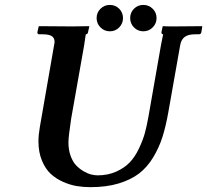

<svg xmlns="http://www.w3.org/2000/svg" viewBox="-20 -753 847 785"><path d="M390.9 -640.9Q375 -656.7 375 -679.2Q375 -701.7 390.9 -717.3Q406.7 -732.9 429.2 -732.9Q451.7 -732.9 467.3 -717.3Q482.9 -701.7 482.9 -679.2Q482.9 -656.7 467.3 -640.9Q451.7 -625 429.2 -625Q406.7 -625 390.9 -640.9ZM527.8 -640.9Q512.2 -656.7 512.2 -679.2Q512.2 -701.7 527.8 -717.3Q543.5 -732.9 565.9 -732.9Q588.4 -732.9 604.2 -717.3Q620.1 -701.7 620.1 -679.2Q620.1 -656.7 604.2 -640.9Q588.4 -625 565.9 -625Q543.5 -625 527.8 -640.9ZM638.2 -568.8 647 -612.8Q640.1 -612.8 640.1 -621.1L645 -645L647 -646Q651.9 -645 690.9 -645L805.2 -646L807.1 -645L803.2 -621.1Q801.8 -612.8 793 -612.8H778.8Q749 -612.8 734.9 -601.8Q720.7 -590.8 716.8 -568.8L668 -293Q657.7 -235.4 644 -192.4Q630.4 -149.4 606 -109.1Q581.5 -68.8 548.3 -43.5Q515.1 -18.1 465.1 -2.9Q415 12.2 350.1 12.2Q321.3 12.2 294.2 7.8Q267.1 3.4 237.8 -9.5Q208.5 -22.5 187 -42.5Q165.5 -62.5 151.4 -96.7Q137.2 -130.9 137.2 -174.8Q137.2 -201.2 143.1 -234.9L201.2 -568.8Q203.1 -576.7 203.1 -582Q203.1 -598.1 191.4 -605.5Q179.7 -612.8 153.8 -612.8H140.1Q132.8 -612.8 132.8 -621.1L138.2 -645L140.1 -646Q236.8 -645 275.9 -645L342.8 -646L345.2 -645L339.8 -621.1Q338.4 -612.8 331.1 -612.8Q330.6 -612.8 330.3 -610.1Q330.1 -607.4 328.1 -595.7L324.2 -568.8L271 -268.1Q259.8 -193.8 259.8 -170.9Q259.8 -140.1 268.8 -115.5Q277.8 -90.8 291.5 -76.7Q305.2 -62.5 322 -52.7Q338.9 -43 353 -39.6Q367.2 -36.1 378.9 -36.1Q421.4 -36.1 455.1 -51.3Q488.8 -66.4 510.3 -88.9Q531.7 -111.3 547.9 -145.3Q564 -179.2 572.3 -209Q580.1 -237.3 586.9 -275.9Z"/></svg>

Font: Linux Libertine G
Style: Bold Italic
Weight: 700
Italic angle: -11.5°
Designer: Philipp H. Poll
Foundry: Philipp H. Poll
Version: Version 4.1.0